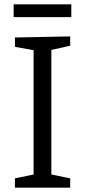

<svg xmlns="http://www.w3.org/2000/svg" viewBox="-20 -866 392 886"><path d="M304 -655 206 -633 217 -647V-49L206 -63L304 -43V0H49V-43L146 -63L135 -49V-647L148 -632L49 -650V-693L304 -698ZM309 -846V-787H43V-846Z"/></svg>

Font: Bitter Thin
Style: Regular
Weight: 400
Version: Version 3.021